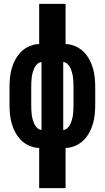

<svg xmlns="http://www.w3.org/2000/svg" viewBox="-20 -755 540 990"><path d="M182 215V8Q156 7 132.5 -3Q109 -13 91 -30Q73 -47 60.5 -69.5Q48 -92 41 -116Q34 -140 31.5 -165Q29 -190 29 -215V-305Q29 -330 31.5 -355Q34 -380 41 -404Q48 -428 60.5 -450.5Q73 -473 91 -490Q109 -507 132.5 -517Q156 -527 182 -528V-735H318V-528Q344 -527 367.5 -517Q391 -507 409 -490Q427 -473 439.5 -450.5Q452 -428 459 -404Q466 -380 468.5 -355Q471 -330 471 -305V-215Q471 -190 468.5 -165Q466 -140 459 -116Q452 -92 439.5 -69.5Q427 -47 409 -30Q391 -13 367.5 -3Q344 7 318 8V215ZM194 -85V-435Q181 -434 171.5 -424.5Q162 -415 157 -404Q152 -393 148.5 -380.5Q145 -368 143.5 -355.5Q142 -343 141.5 -330.5Q141 -318 141 -305V-215Q141 -202 141.5 -189.5Q142 -177 143.5 -164.5Q145 -152 148.5 -139.5Q152 -127 157 -116Q162 -105 171.5 -95.5Q181 -86 194 -85ZM306 -85Q319 -86 328.5 -95.5Q338 -105 343 -116Q348 -127 351.5 -139.5Q355 -152 356.5 -164.5Q358 -177 358.5 -189.5Q359 -202 359 -215V-305Q359 -318 358.5 -330.5Q358 -343 356.5 -355.5Q355 -368 351.5 -380.5Q348 -393 343 -404Q338 -415 328.5 -424.5Q319 -434 306 -435Z"/></svg>

Font: Iosevka SS18 Heavy
Style: Regular
Weight: 900
Monospace: yes
Designer: Belleve Invis
Foundry: Belleve Invis
Version: Version 25.1.1; ttfautohint (v1.8.4)